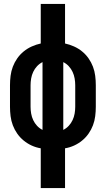

<svg xmlns="http://www.w3.org/2000/svg" viewBox="-20 -755 540 980"><path d="M188 205V2Q164 -2 142 -12Q120 -22 101 -37.5Q82 -53 68 -73Q54 -93 45.5 -115.5Q37 -138 34 -162Q31 -186 31 -210V-320Q31 -344 34 -368Q37 -392 45.5 -414.5Q54 -437 68 -457Q82 -477 101 -492.5Q120 -508 142.5 -518Q165 -528 188 -533V-735H312V-533Q335 -528 357.5 -518Q380 -508 399 -492.5Q418 -477 432 -457Q446 -437 454.5 -414.5Q463 -392 466 -368Q469 -344 469 -320V-210Q469 -186 466 -162Q463 -138 454.5 -115.5Q446 -93 432 -73Q418 -53 399 -37.5Q380 -22 358 -12Q336 -2 312 2V205ZM197 -92V-438Q181 -430 169 -417Q157 -404 149.5 -388Q142 -372 139 -354.5Q136 -337 136 -320V-210Q136 -193 139 -175.5Q142 -158 149.5 -142Q157 -126 169 -113Q181 -100 197 -92ZM303 -92Q319 -100 331 -113Q343 -126 350.5 -142Q358 -158 361 -175.5Q364 -193 364 -210V-320Q364 -337 361 -354.5Q358 -372 350.5 -388Q343 -404 331 -417Q319 -430 303 -438Z"/></svg>

Font: Iosevka Slab Extrabold
Style: Regular
Weight: 800
Monospace: yes
Designer: Belleve Invis
Foundry: Belleve Invis
Version: Version 11.1.1; ttfautohint (v1.8.3)